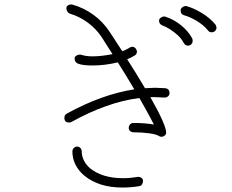

<svg xmlns="http://www.w3.org/2000/svg" viewBox="-20 -833 1040 862"><path d="M914 -696Q896 -719 865 -738Q834 -757 808 -764Q791 -768 791 -787Q791 -794 797.5 -799.5Q804 -805 812 -806Q817 -806 819 -805Q851 -796 887 -774Q923 -752 947 -723Q950 -719 952 -710Q952 -700 945.5 -694Q939 -688 931 -688Q920 -688 914 -696ZM805 -640Q793 -664 765 -686Q737 -708 711 -718Q694 -724 694 -740Q694 -748 701.5 -753.5Q709 -759 717 -759Q722 -759 728 -756Q759 -746 791 -721Q823 -696 841 -664Q845 -658 845 -651Q845 -640 838.5 -634Q832 -628 824 -628Q812 -628 805 -640ZM674 -397H655Q726 -272 726 -237Q726 -230 719.5 -224.5Q713 -219 705 -219Q699 -219 694 -222Q683 -230 650 -234.5Q617 -239 580 -239Q571 -239 564.5 -244.5Q558 -250 558 -259Q558 -268 564 -274.5Q570 -281 579 -281Q630 -281 671 -274Q648 -319 606 -393Q462 -375 300 -285Q297 -283 290 -283Q269 -283 269 -304Q269 -317 280 -323Q436 -409 583 -432Q548 -491 509 -553Q451 -539 395 -539Q352 -539 331 -547Q315 -553 315 -571Q315 -578 322.5 -583Q330 -588 339 -588Q343 -588 345 -587Q366 -580 395 -580Q435 -580 485 -590L436 -667Q412 -703 375.5 -730.5Q339 -758 296 -771Q288 -773 283 -780.5Q278 -788 278 -796Q278 -804 284.5 -808.5Q291 -813 299 -813Q304 -813 306 -812Q356 -798 399.5 -766.5Q443 -735 473 -689L529 -603Q550 -611 562 -619Q567 -623 574 -623Q584 -623 591 -613Q593 -609 595 -603Q595 -590 585 -584Q567 -573 551 -567Q592 -503 631 -437Q661 -439 676 -439Q691 -439 721 -437Q741 -435 741 -415Q741 -407 735.5 -401.5Q730 -396 723 -395H719Q689 -397 674 -397ZM622 -21Q622 -12 617.5 -5Q613 2 604 3Q567 9 530 9Q423 9 358 -45Q332 -67 318.5 -94.5Q305 -122 305 -153Q305 -162 311.5 -168.5Q318 -175 326 -175Q335 -175 341 -168.5Q347 -162 347 -153Q347 -132 357 -112Q367 -92 385 -77Q440 -33 533 -33Q564 -33 598 -39H602Q609 -39 615.5 -34Q622 -29 622 -21Z"/></svg>

Font: Tsukimi Rounded Light
Style: Regular
Weight: 300
Designer: Takashi Funayama
Foundry: Takashi Funayama
Version: Version 1.032; ttfautohint (v1.8.3)